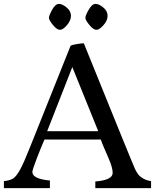

<svg xmlns="http://www.w3.org/2000/svg" viewBox="-20 -965 795 985"><path d="M287.5 -812Q272 -812 251.5 -837Q231 -862 231 -873.5Q231 -885 247.5 -915Q264 -945 282 -945Q300 -945 322 -926.5Q344 -908 344 -884Q344 -860 323.5 -836Q303 -812 287.5 -812ZM474.5 -812Q459 -812 438.5 -837Q418 -862 418 -873.5Q418 -885 435 -915Q452 -945 470 -945Q488 -945 510 -926.5Q532 -908 532 -884Q532 -860 511 -836Q490 -812 474.5 -812ZM0 0V-36Q33 -39 49 -50.5Q65 -62 83 -94.5Q101 -127 134 -210L342 -730Q349 -735 374.5 -739Q400 -743 410 -743Q666 -110 674.5 -94Q683 -78 690.5 -68.5Q698 -59 715 -49Q732 -39 755 -36V0H469V-34Q558 -41 558 -78Q558 -105 537 -153L518 -197Q506 -224 497 -249H208Q190 -208 168 -150.5Q146 -93 146 -83Q146 -47 236 -39V0ZM222 -292H484L351 -621Z"/></svg>

Font: Prociono
Style: Regular
Weight: 400
Designer: Barry Schwartz
Foundry: The Crud Factory
Version: Version 2.301